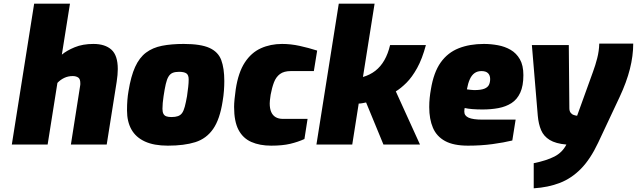

<svg xmlns="http://www.w3.org/2000/svg" viewBox="-20 -783 3450 1040"><path d="M44 0 165 -763H359L315 -487Q341 -509 384.5 -527Q428 -545 486 -545Q549 -545 583.5 -514Q618 -483 618 -409Q618 -379 612 -340L558 0H364L414 -318Q415 -322 415 -325.5Q415 -329 415 -333Q415 -356 403 -363.5Q391 -371 374 -371Q349 -371 328 -361Q307 -351 291 -334L238 0Z M889 6Q814 6 765 -16.5Q716 -39 692 -81.5Q668 -124 668 -185Q668 -216 670 -241Q672 -266 676 -289Q689 -370 712 -420.5Q735 -471 771 -498Q807 -525 857.5 -535Q908 -545 975 -545Q1067 -545 1114.5 -523.5Q1162 -502 1178.5 -457.5Q1195 -413 1195 -344Q1195 -320 1193 -292Q1191 -264 1186 -235Q1171 -137 1134.5 -84.5Q1098 -32 1038 -13Q978 6 889 6ZM909 -149Q930 -149 944 -154Q958 -159 966.5 -171Q975 -183 981 -205.5Q987 -228 993 -262Q997 -290 999.5 -312Q1002 -334 1002 -353Q1002 -377 989.5 -385.5Q977 -394 950 -394Q929 -394 915.5 -388.5Q902 -383 893 -368.5Q884 -354 878 -328Q872 -302 866 -262Q863 -242 861.5 -225.5Q860 -209 860 -194Q860 -177 865 -167Q870 -157 880.5 -153Q891 -149 909 -149Z M1449 6Q1387 6 1341.5 -14Q1296 -34 1272 -79.5Q1248 -125 1248 -204Q1248 -221 1250.5 -246.5Q1253 -272 1257 -300Q1271 -391 1306 -444.5Q1341 -498 1393 -521.5Q1445 -545 1508 -545Q1555 -545 1603 -534.5Q1651 -524 1698 -509L1680 -398H1555Q1518 -398 1496.5 -382Q1475 -366 1464 -337Q1453 -308 1446 -270Q1443 -251 1442 -239.5Q1441 -228 1441 -223Q1441 -195 1449 -176.5Q1457 -158 1473 -148.5Q1489 -139 1513 -139H1646L1629 -30Q1594 -14 1552 -4Q1510 6 1449 6Z M1694 0 1815 -763H2009L1946 -366Q1984 -377 2013 -399.5Q2042 -422 2062 -457Q2082 -492 2093 -539H2287Q2267 -464 2239.5 -414.5Q2212 -365 2182 -335Q2152 -305 2124 -288L2255 0H2057L1963 -228Q1954 -226 1942.5 -224Q1931 -222 1923 -222L1888 0Z M2515 6Q2437 6 2391 -19Q2345 -44 2325 -91Q2305 -138 2305 -203Q2305 -229 2307.5 -253Q2310 -277 2314 -299Q2329 -391 2367 -444.5Q2405 -498 2464.5 -521.5Q2524 -545 2601 -545Q2639 -545 2677 -538Q2715 -531 2746 -513Q2777 -495 2796 -462Q2815 -429 2815 -376Q2815 -318 2798 -281Q2781 -244 2750.5 -224.5Q2720 -205 2680 -197.5Q2640 -190 2594 -190Q2564 -190 2539 -192Q2514 -194 2497 -198Q2496 -194 2495.5 -188.5Q2495 -183 2495 -178Q2495 -156 2518.5 -145.5Q2542 -135 2594 -135H2773L2755 -22Q2710 -11 2648 -2.5Q2586 6 2515 6ZM2548 -295Q2585 -295 2603.5 -302.5Q2622 -310 2628.5 -323.5Q2635 -337 2635 -355Q2635 -375 2623.5 -386.5Q2612 -398 2588 -398Q2566 -398 2550.5 -387Q2535 -376 2525 -354Q2515 -332 2509 -299Q2519 -298 2529 -296.5Q2539 -295 2548 -295Z M2871 237V101Q2940 87 2983 65Q3026 43 3048 0Q2990 -5 2957.5 -25Q2925 -45 2911 -78Q2897 -111 2893 -156L2861 -539H3061L3064 -197Q3064 -182 3070.5 -173Q3077 -164 3087 -160.5Q3097 -157 3106 -156L3192 -394Q3205 -429 3215 -468Q3225 -507 3226 -547H3410Q3410 -481 3392 -409.5Q3374 -338 3336 -257L3220 -10Q3178 79 3127 131Q3076 183 3013 207.5Q2950 232 2871 237Z"/></svg>

Font: Exo Thin Black
Style: Italic
Weight: 900
Italic angle: -9°
Version: Version 2.000